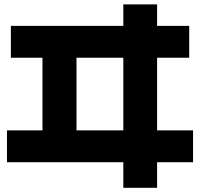

<svg xmlns="http://www.w3.org/2000/svg" viewBox="-20 -828 920 884"><path d="M547.8 36.7V-81.1H12.2V-227.8H175.6V-562.2H30V-708.9H547.8V-807.8H703.3V-708.9H851.1V-562.2H703.3V-227.8H868.9V-81.1H703.3V36.7ZM332.2 -227.8H547.8V-562.2H332.2Z"/></svg>

Font: Paperlogy 8 ExtraBold
Style: Regular
Weight: 800
Designer: redesigned by Lee Juim, glyphs from Gmarket Sans & Montserrat
Foundry: PT&
Version: Version 1.001